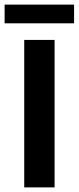

<svg xmlns="http://www.w3.org/2000/svg" viewBox="-41 -812 341 832"><path d="M195.5 0H64V-639H195.5ZM-21 -711V-792H280V-711Z"/></svg>

Font: Anek Latin SemiBold
Style: Regular
Weight: 600
Designer: Yesha Goshar
Foundry: Ek Type
Version: Version 1.003